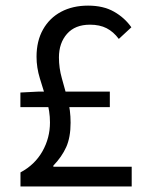

<svg xmlns="http://www.w3.org/2000/svg" viewBox="-20 -670 537 690"><path d="M53.6 0V-50.4Q105.1 -77.9 132.3 -125.9Q159.6 -174 159.6 -229.8Q159.6 -270.5 147.5 -309.9Q135.4 -349.3 123.3 -388.2Q111.3 -427.1 111.3 -466.1Q111.3 -522.6 134.6 -564Q157.9 -605.4 199.5 -627.6Q241.2 -649.8 296.6 -649.8Q351.4 -649.8 389.6 -628.1Q427.8 -606.5 452.1 -571.9L407 -530.1Q387.9 -555.8 363.1 -568.6Q338.3 -581.3 303.4 -581.3Q249.7 -581.3 220.8 -548.3Q191.8 -515.3 191.8 -463.7Q191.8 -425.3 202.3 -388.6Q212.8 -351.9 223.3 -312.9Q233.7 -273.9 233.7 -229Q233.7 -176.7 218 -141.5Q202.2 -106.4 171.7 -74.7V-70.7H453.3V0ZM53.3 -285V-337.5L120 -340.9H374.7V-285Z"/></svg>

Font: Source Sans 3
Style: Regular
Weight: 200
Designer: Paul D. Hunt
Foundry: Adobe
Version: Version 3.046;hotconv 1.0.118;makeotfexe 2.5.65603